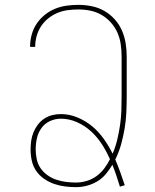

<svg xmlns="http://www.w3.org/2000/svg" viewBox="-20 -763 640 791"><path d="M293 8Q270 8 247 5Q224 2 202.5 -5.5Q181 -13 161.5 -26.5Q142 -40 129 -59Q116 -78 111 -101Q106 -124 106 -147Q106 -165 108.5 -183Q111 -201 118 -218Q125 -235 136 -249.5Q147 -264 162 -274Q177 -284 194.5 -288.5Q212 -293 231 -293Q266 -293 299.5 -279Q333 -265 360 -242.5Q387 -220 407.5 -191Q428 -162 444 -130Q456 -158 463 -187.5Q470 -217 474.5 -247Q479 -277 480 -307Q481 -337 481 -368V-530Q481 -555 477.5 -580Q474 -605 464 -628Q454 -651 437 -670Q420 -689 398.5 -701.5Q377 -714 352.5 -719Q328 -724 303 -724Q280 -724 258 -721Q236 -718 216 -709.5Q196 -701 178.5 -687Q161 -673 149 -654.5Q137 -636 131 -614.5Q125 -593 125 -571V-570H104V-571Q104 -596 110.5 -620Q117 -644 130.5 -664.5Q144 -685 163.5 -701Q183 -717 206 -726.5Q229 -736 253.5 -739.5Q278 -743 303 -743Q330 -743 357.5 -737.5Q385 -732 409 -718.5Q433 -705 452 -684Q471 -663 482 -638Q493 -613 497.5 -585.5Q502 -558 502 -530V-368Q502 -334 500.5 -300.5Q499 -267 493.5 -234Q488 -201 479 -168.5Q470 -136 455 -106Q466 -80 475.5 -53.5Q485 -27 494 0L474 6Q467 -17 459.5 -39.5Q452 -62 443 -84Q431 -64 416 -46Q401 -28 381 -16Q361 -4 338.5 2Q316 8 293 8ZM293 -11Q315 -11 337 -17.5Q359 -24 377.5 -37.5Q396 -51 409.5 -69Q423 -87 433 -107Q419 -139 400 -168.5Q381 -198 355.5 -221.5Q330 -245 297.5 -259.5Q265 -274 231 -274Q207 -274 185.5 -264Q164 -254 150.5 -235Q137 -216 132 -193Q127 -170 127 -147Q127 -127 131.5 -106.5Q136 -86 147.5 -69.5Q159 -53 176 -41Q193 -29 212.5 -22.5Q232 -16 252.5 -13.5Q273 -11 293 -11Z"/></svg>

Font: Iosevka HT Thin Extended
Style: Regular
Weight: 100
Width: 7
Monospace: yes
Designer: Belleve Invis
Foundry: Belleve Invis
Version: Version 32.3.0; ttfautohint (v1.8.4)